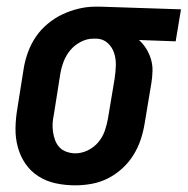

<svg xmlns="http://www.w3.org/2000/svg" viewBox="-20 -548 563 576"><path d="M205 8Q176 8 147.5 2Q119 -4 95.5 -19Q72 -34 56.5 -56.5Q41 -79 33.5 -106.5Q26 -134 26.5 -163.5Q27 -193 32 -222L51 -342Q55 -367 64 -391.5Q73 -416 87.5 -437.5Q102 -459 123 -476.5Q144 -494 167.5 -505Q191 -516 216 -522Q241 -528 266 -528Q270 -528 273.5 -528Q277 -528 281 -528L523 -520L507 -424L397 -428Q410 -416 419 -401.5Q428 -387 433 -370Q438 -353 437.5 -334.5Q437 -316 434 -298L414 -178Q410 -153 402 -129Q394 -105 380 -82.5Q366 -60 346 -42Q326 -24 303 -12.5Q280 -1 255 3.5Q230 8 205 8ZM206 -88Q225 -88 243.5 -97Q262 -106 275 -121.5Q288 -137 294.5 -156Q301 -175 304 -193L324 -313Q327 -333 327.5 -352Q328 -371 322.5 -388.5Q317 -406 303.5 -418.5Q290 -431 271 -432H265Q264 -432 262.5 -432Q261 -432 259 -432Q241 -432 222.5 -422.5Q204 -413 191 -397.5Q178 -382 171 -363.5Q164 -345 161 -327L142 -207Q139 -193 138 -179.5Q137 -166 139 -152.5Q141 -139 145.5 -127Q150 -115 158.5 -106Q167 -97 180 -92.5Q193 -88 206 -88Z"/></svg>

Font: Iosevka SS04
Style: Bold Italic
Weight: 700
Italic angle: -9°
Monospace: yes
Designer: Belleve Invis
Foundry: Belleve Invis
Version: Version 19.0.0; ttfautohint (v1.8.4)